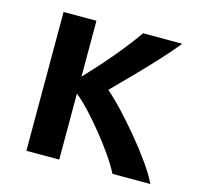

<svg xmlns="http://www.w3.org/2000/svg" viewBox="-83 -612 726 700"><g transform="rotate(15 280.0 -262.0)"><path d="M74 0V-524H198V-313Q229 -346 261 -382Q293 -418 322.5 -455Q352 -492 374 -524H522Q494 -489 456 -448Q418 -407 379 -367Q340 -327 305 -292Q334 -267 368 -230.5Q402 -194 436 -153Q470 -112 498 -72.5Q526 -33 542 0H399Q383 -31 358.5 -66Q334 -101 306 -135.5Q278 -170 250 -200Q222 -230 198 -249V0Z"/></g></svg>

Font: Ubuntu Sans Mono SemiBold
Style: Regular
Weight: 600
Monospace: yes
Designer: Dalton Maag Ltd
Foundry: Dalton Maag Ltd
Version: Version 1.006